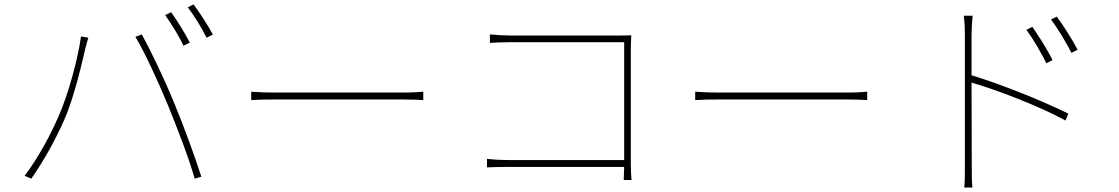

<svg xmlns="http://www.w3.org/2000/svg" viewBox="-20 -816 5040 865"><path d="M751 -761 724 -748C751 -711 788 -650 807 -610L835 -624C813 -668 776 -726 751 -761ZM852 -796 826 -783C855 -746 888 -691 911 -646L939 -660C919 -699 879 -760 852 -796ZM243 -290C209 -212 155 -109 91 -24L121 -11C181 -97 231 -189 269 -275C318 -387 352 -546 365 -600C370 -620 373 -630 378 -646L345 -652C331 -549 286 -386 243 -290ZM735 -346C778 -241 834 -96 857 -11L887 -20C861 -102 808 -249 763 -356C716 -471 656 -593 619 -661L590 -650C634 -577 693 -447 735 -346Z M1112 -403V-365C1137 -367 1176 -368 1230 -368C1261 -368 1730 -368 1790 -368C1837 -368 1870 -366 1887 -365V-403C1869 -401 1842 -399 1789 -399C1730 -399 1259 -399 1230 -399C1169 -399 1136 -401 1112 -403Z M2174 -100V-62C2195 -63 2229 -64 2272 -64H2792L2790 -5H2825C2825 -5 2822 -43 2822 -80V-595C2822 -612 2823 -636 2824 -657C2801 -656 2783 -656 2763 -656H2282C2252 -656 2216 -658 2187 -661V-623C2206 -624 2251 -626 2283 -626H2792V-95H2271C2233 -95 2191 -98 2174 -100Z M3112 -403V-365C3137 -367 3176 -368 3230 -368C3261 -368 3730 -368 3790 -368C3837 -368 3870 -366 3887 -365V-403C3869 -401 3842 -399 3789 -399C3730 -399 3259 -399 3230 -399C3169 -399 3136 -401 3112 -403Z M4631 -695 4604 -682C4633 -643 4674 -573 4694 -531L4722 -545C4698 -594 4653 -664 4631 -695ZM4741 -741 4715 -728C4745 -689 4786 -620 4807 -578L4835 -592C4810 -640 4764 -711 4741 -741ZM4327 -69C4327 -34 4327 4 4324 29H4361C4358 4 4358 -34 4358 -69L4357 -444C4468 -412 4667 -336 4780 -273L4793 -304C4672 -364 4488 -437 4357 -477V-657C4357 -676 4359 -719 4362 -745H4322C4326 -718 4327 -678 4327 -657C4327 -574 4327 -104 4327 -69Z"/></svg>

Font: Noto Sans CJK SC Thin
Style: Regular
Weight: 100
Designer: Ryoko NISHIZUKA 西塚涼子 (kana, bopomofo & ideographs); Paul D. Hunt (Latin, Greek & Cyrillic); Sandoll Communications 산돌커뮤니
Foundry: Adobe
Version: Version 2.004;hotconv 1.0.118;makeotfexe 2.5.65603